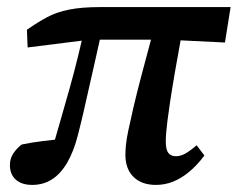

<svg xmlns="http://www.w3.org/2000/svg" viewBox="-20 -508 671 542"><path d="M71 14Q41 14 24.5 -1Q8 -16 8 -42Q8 -61 18 -75.5Q28 -90 41 -100Q69 -106 102.5 -110Q136 -114 169 -117L162 -87L125 -79Q138 -124 151 -169Q164 -214 176.5 -258.5Q189 -303 200 -348Q211 -393 221 -438L271 -437Q259 -382 249 -338.5Q239 -295 231 -259Q223 -223 215.5 -190.5Q208 -158 200 -127Q188 -80 169.5 -48.5Q151 -17 126.5 -1.5Q102 14 71 14ZM58 -374 56 -424Q86 -445 113 -459.5Q140 -474 175.5 -481Q211 -488 262 -488H631L615 -388L451 -396H233ZM420 14Q380 14 357 -8.5Q334 -31 334 -71Q334 -82 335.5 -98.5Q337 -115 342.5 -141Q348 -167 357 -206Q366 -245 381 -301.5Q396 -358 417 -436L497 -434Q483 -358 474 -305.5Q465 -253 460 -219.5Q455 -186 452.5 -165.5Q450 -145 449 -132Q448 -119 448 -108Q448 -86 455 -76.5Q462 -67 477 -67Q490 -67 504 -75Q518 -83 535 -98L557 -69Q536 -41 513.5 -22.5Q491 -4 468 5Q445 14 420 14Z"/></svg>

Font: Source Serif 4 18pt SemiBold
Style: Italic
Weight: 600
Italic angle: -12°
Designer: Frank Grießhammer
Foundry: Adobe Systems Incorporated
Version: Version 4.004;hotconv 1.0.116;makeotfexe 2.5.65601